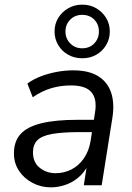

<svg xmlns="http://www.w3.org/2000/svg" viewBox="-20 -798 570 827"><path d="M199 9Q157 9 120.5 -10Q84 -29 62 -62Q40 -95 40 -137Q40 -189 68.5 -220.5Q97 -252 158 -267Q219 -282 315 -282H395L387 -229H326Q249 -229 204.5 -221Q160 -213 141 -194Q122 -175 122 -142Q122 -98 151.5 -75Q181 -52 219 -52Q256 -52 287.5 -68Q319 -84 341 -115.5Q363 -147 370 -190L389 -312Q399 -370 374.5 -400Q350 -430 286 -430Q241 -430 200.5 -418Q160 -406 121 -379L98 -438Q122 -456 154 -468.5Q186 -481 222.5 -488Q259 -495 295 -495Q363 -495 403.5 -469.5Q444 -444 459 -398Q474 -352 464 -290L418 0H341L358 -110H368Q355 -70 328.5 -43.5Q302 -17 268 -4Q234 9 199 9ZM334 -547Q301 -547 274 -562Q247 -577 231 -603.5Q215 -630 215 -662Q215 -695 231 -721Q247 -747 274 -762.5Q301 -778 334 -778Q368 -778 394.5 -762.5Q421 -747 437 -721Q453 -695 453 -662Q453 -630 437 -603.5Q421 -577 394.5 -562Q368 -547 334 -547ZM334 -590Q366 -590 386 -611Q406 -632 406 -662Q406 -693 386 -713.5Q366 -734 334 -734Q303 -734 282.5 -713.5Q262 -693 262 -662Q262 -632 282.5 -611Q303 -590 334 -590Z"/></svg>

Font: Nunito Sans 12pt ExtraLight 12pt
Style: Italic
Weight: 400
Italic angle: -9°
Version: Version 3.101;gftools[0.9.27]